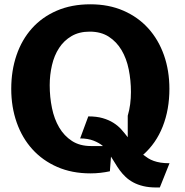

<svg xmlns="http://www.w3.org/2000/svg" viewBox="-20 -778 840 871"><path d="M478.5 -1Q457.5 3.5 435.5 6Q413.5 8.5 390 8.5Q306.5 8.5 240 -20.5Q173.5 -49.5 127 -100.8Q80.5 -152 55.8 -222.2Q31 -292.5 31 -375Q31 -457.5 55 -527.8Q79 -598 124.8 -649.2Q170.5 -700.5 237.5 -729.5Q304.5 -758.5 390 -758.5Q473.5 -758.5 540 -729.5Q606.5 -700.5 652.8 -649.2Q699 -598 723.8 -527.8Q748.5 -457.5 748.5 -375Q748.5 -281 718.2 -204.2Q688 -127.5 629.5 -76Q640.5 -67.5 652 -60.2Q663.5 -53 677.5 -48Q691.5 -43 709 -40.2Q726.5 -37.5 749 -37.5L705 72.5H689Q655.5 72.5 629.8 66.2Q604 60 584.2 49.2Q564.5 38.5 549.8 24.5Q535 10.5 523.5 -5.2Q512 -21 502.5 -37Q493 -53 483.5 -67.5ZM559.5 -253Q567 -278.5 570.5 -305.5Q574 -332.5 574 -360.5Q574 -413.5 564 -463Q554 -512.5 531.5 -550.5Q509 -588.5 473.5 -611.5Q438 -634.5 387 -634.5Q339 -634.5 304.5 -614.2Q270 -594 248 -560.2Q226 -526.5 215.8 -482.5Q205.5 -438.5 205.5 -391.5Q205.5 -337.5 215.8 -287.8Q226 -238 248.5 -199.8Q271 -161.5 306.5 -138.5Q342 -115.5 392.5 -115.5H447Q430 -130 404.2 -140Q378.5 -150 343.5 -150L380.5 -250Q418.5 -250 446 -242Q473.5 -234 494.2 -221Q515 -208 530.2 -191Q545.5 -174 559.5 -155.5Z"/></svg>

Font: B612
Style: Bold
Weight: 700
Designer: Nicolas Chauveau, Thomas Paillot, Jonathan Favre-Lamarine, Jean-Luc Vinot
Foundry: AIRBUS
Version: Version 1.008